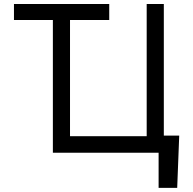

<svg xmlns="http://www.w3.org/2000/svg" viewBox="-20 -747 942 939"><path d="M514.2 -727.3V-649.1H322.4V-81H697.4V-727.3H781.2V-83.8H856.5L846.6 171.9H755.7V0H238.6V-649.1H48.3V-727.3Z"/></svg>

Font: Inter P
Style: Regular
Weight: 400
Designer: Rasmus Andersson
Foundry: rsms
Version: Version 3.018;git-588b23468